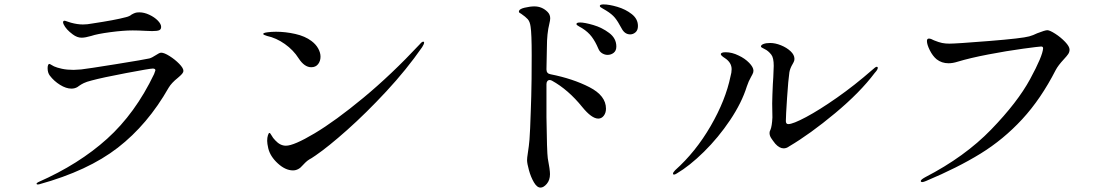

<svg xmlns="http://www.w3.org/2000/svg" viewBox="-20 -816 5040 871"><path d="M310 -660Q280 -682 269 -705Q266 -711 266 -716Q266 -718 268 -720Q270 -722 272 -722Q276 -722 285 -718.5Q294 -715 302 -713Q331 -705 356 -705Q376 -705 396 -709Q503 -725 551 -738Q568 -742 577 -750Q586 -755 593 -757.5Q600 -760 612 -760Q634 -760 657.5 -749Q681 -738 696 -722.5Q711 -707 711 -694Q711 -683 702.5 -679Q694 -675 670 -675Q653 -675 641 -676Q607 -678 582 -678Q540 -678 480 -670Q420 -662 394 -653Q367 -645 350 -645Q330 -645 310 -660ZM146 17Q146 14 154 10Q338 -71 466 -186.5Q594 -302 679 -480Q685 -496 685 -497Q685 -505 673 -505Q660 -505 552 -484.5Q444 -464 396 -451Q372 -445 360 -439Q348 -433 341 -428Q334 -423 331 -421Q319 -414 304 -414Q280 -414 252.5 -431Q225 -448 206 -473Q196 -486 196 -507Q196 -515 198 -520.5Q200 -526 204 -526Q206 -526 212.5 -522Q219 -518 225 -515Q238 -509 261 -504Q284 -499 314 -499Q324 -499 348 -501Q376 -504 506.5 -525Q637 -546 658 -551Q669 -554 689 -567Q692 -569 699 -573Q706 -577 711 -577Q725 -577 749.5 -561.5Q774 -546 793 -526.5Q812 -507 812 -495Q812 -488 806 -481Q800 -474 787 -463Q758 -440 745 -418Q650 -251 514.5 -146Q379 -41 158 20L151 21Q146 21 146 17Z M1335 -551Q1311 -589 1272 -616.5Q1233 -644 1191 -653Q1174 -658 1174 -662Q1174 -667 1193 -669.5Q1212 -672 1232 -672Q1275 -672 1319.5 -662Q1364 -652 1393 -630Q1413 -615 1423.5 -596Q1434 -577 1434 -559Q1434 -539 1423 -525Q1412 -511 1392 -511Q1361 -511 1335 -551ZM1192 -177Q1192 -192 1195.5 -202.5Q1199 -213 1202 -213Q1206 -213 1212 -201.5Q1218 -190 1229 -179Q1251 -155 1277 -155Q1313 -155 1407 -211Q1501 -267 1628 -372Q1755 -477 1885 -616Q1894 -627 1900 -627Q1904 -627 1904 -623Q1904 -616 1895 -602Q1824 -500 1732.5 -401.5Q1641 -303 1555 -226.5Q1469 -150 1412 -111L1394 -99Q1381 -92 1373.5 -86Q1366 -80 1353 -66Q1334 -43 1309 -43Q1275 -43 1240.5 -74.5Q1206 -106 1197 -143Q1192 -165 1192 -177Z M2874 -698Q2874 -679 2863 -669.5Q2852 -660 2839 -660Q2814 -660 2800 -687Q2783 -719 2769.5 -735.5Q2756 -752 2730 -768Q2722 -773 2715.5 -776.5Q2709 -780 2705 -783Q2701 -786 2701 -789Q2701 -796 2718 -796Q2743 -796 2780.5 -785Q2818 -774 2846 -752Q2874 -730 2874 -698ZM2478 -479Q2579 -459 2654 -420.5Q2729 -382 2729 -323Q2729 -304 2719 -291Q2709 -278 2694 -278Q2664 -278 2621 -331Q2558 -409 2484 -450Q2478 -453 2474 -453Q2467 -453 2463 -448Q2459 -443 2459 -434V-284Q2461 -126 2465 -98Q2475 -46 2475 -26Q2475 1 2460.5 18Q2446 35 2432 35Q2416 35 2402 11Q2388 -13 2379.5 -44Q2371 -75 2371 -89Q2371 -100 2374 -118Q2380 -157 2382 -183Q2385 -220 2388 -317Q2388 -337 2390 -379Q2392 -443 2392 -566Q2392 -664 2387 -695Q2384 -718 2374 -729Q2364 -740 2345 -753Q2340 -756 2337 -758Q2334 -760 2334 -763Q2334 -775 2359.5 -781Q2385 -787 2404 -787Q2439 -787 2464 -762Q2476 -750 2476 -733Q2476 -724 2472 -708Q2461 -664 2461 -602L2459 -501Q2459 -482 2478 -479ZM2776 -605Q2776 -586 2764 -576.5Q2752 -567 2736 -567Q2724 -567 2712 -574Q2700 -581 2694 -596Q2681 -627 2664.5 -649Q2648 -671 2621 -688Q2617 -690 2609.5 -694.5Q2602 -699 2598.5 -701.5Q2595 -704 2595 -707Q2595 -714 2612 -714Q2632 -714 2671.5 -702.5Q2711 -691 2743.5 -666.5Q2776 -642 2776 -605Z M3497 -164Q3485 -179 3478 -190Q3471 -201 3471 -213Q3471 -220 3475 -227Q3482 -243 3484 -283L3483 -347Q3483 -373 3484 -387Q3486 -441 3488 -466Q3490 -506 3490 -517Q3490 -554 3479 -568Q3465 -586 3448.5 -593.5Q3432 -601 3432 -605Q3432 -612 3443.5 -616.5Q3455 -621 3474 -621Q3497 -621 3523 -610.5Q3549 -600 3566.5 -583.5Q3584 -567 3584 -549Q3584 -541 3580.5 -534.5Q3577 -528 3576 -526Q3564 -506 3561 -488Q3556 -455 3550.5 -372Q3545 -289 3545 -267Q3545 -253 3556 -253Q3577 -253 3637 -285Q3697 -317 3777 -373Q3857 -429 3937 -499Q3952 -513 3957 -513Q3962 -513 3962 -508Q3962 -500 3948 -485Q3882 -397 3768.5 -302.5Q3655 -208 3560 -152Q3548 -143 3535 -143Q3516 -143 3497 -164ZM3033 -28Q3033 -34 3043 -44Q3136 -127 3204 -244.5Q3272 -362 3294 -470Q3299 -487 3299 -502Q3299 -532 3269 -552Q3250 -564 3250 -570Q3250 -579 3272 -579Q3301 -579 3331 -564Q3359 -551 3378.5 -531Q3398 -511 3398 -495Q3398 -487 3393 -478Q3388 -469 3387 -467Q3376 -448 3368 -424Q3345 -350 3292 -271Q3239 -192 3173.5 -127.5Q3108 -63 3050 -29Q3042 -24 3038 -24Q3033 -24 3033 -28Z M4157 5Q4157 -1 4177 -12Q4357 -105 4476.5 -228.5Q4596 -352 4653 -457Q4710 -562 4712 -597Q4712 -605 4703 -605Q4694 -605 4620.5 -595Q4547 -585 4463.5 -569Q4380 -553 4324 -536Q4302 -529 4283 -529Q4252 -529 4229 -547Q4211 -562 4198 -588Q4185 -614 4185 -630Q4185 -641 4194 -641Q4203 -641 4217 -633Q4239 -624 4254 -621Q4269 -618 4287 -618Q4318 -618 4467.5 -630Q4617 -642 4649 -651Q4667 -656 4685 -665Q4721 -679 4731 -679Q4742 -679 4767 -663Q4792 -647 4812 -626Q4832 -605 4832 -591Q4832 -580 4826 -571Q4820 -562 4806 -547Q4780 -519 4769 -498Q4702 -367 4617 -275Q4532 -183 4428 -119Q4324 -55 4181 5Q4169 10 4164 10Q4157 10 4157 5Z"/></svg>

Font: Shippori Mincho B1 Medium
Style: Regular
Weight: 500
Designer: FONTDASU
Foundry: FONTDASU / Google Inc. / but / Adobe
Version: Version 3.110; ttfautohint (v1.8.3)